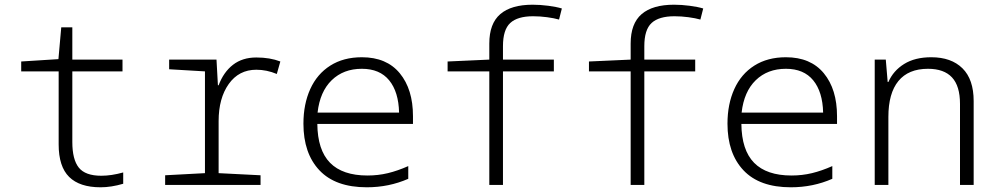

<svg xmlns="http://www.w3.org/2000/svg" viewBox="-20 -785 4240 815"><path d="M229 -172V-482H70V-524L228 -534L240 -669H287V-532H500V-482H287V-182Q287 -108 314.5 -73.5Q342 -39 410 -39Q453 -39 503 -53V-5Q452 10 407 10Q318 10 273.5 -34Q229 -78 229 -172Z M681 -41 850 -50V-482L698 -491V-532H899L905 -423H908Q929 -479 969 -510Q1009 -541 1068 -541Q1126 -541 1170 -524L1155 -471Q1112 -489 1068 -489Q994 -489 951 -428.5Q908 -368 908 -271V-50L1086 -41V0H681Z M1268 -260Q1268 -343 1297 -407Q1326 -471 1382 -506.5Q1438 -542 1516 -542Q1621 -542 1677 -474Q1733 -406 1733 -292V-259H1327Q1328 -148 1381 -94Q1434 -40 1540 -40Q1585 -40 1626.5 -50Q1668 -60 1713 -80V-26Q1631 10 1537 10Q1404 10 1336 -62Q1268 -134 1268 -260ZM1674 -307Q1672 -395 1632 -444Q1592 -493 1516 -493Q1438 -493 1388 -444.5Q1338 -396 1328 -307Z M2057 -482H1880V-524L2057 -532V-600Q2057 -685 2103.5 -725Q2150 -765 2241 -765Q2273 -765 2307.5 -760.5Q2342 -756 2365 -749L2353 -702Q2332 -708 2302 -712Q2272 -716 2243 -716Q2177 -716 2146 -687.5Q2115 -659 2115 -589V-532H2331V-482H2115V0H2057Z M2657 -482H2480V-524L2657 -532V-600Q2657 -685 2703.5 -725Q2750 -765 2841 -765Q2873 -765 2907.5 -760.5Q2942 -756 2965 -749L2953 -702Q2932 -708 2902 -712Q2872 -716 2843 -716Q2777 -716 2746 -687.5Q2715 -659 2715 -589V-532H2931V-482H2715V0H2657Z M3068 -260Q3068 -343 3097 -407Q3126 -471 3182 -506.5Q3238 -542 3316 -542Q3421 -542 3477 -474Q3533 -406 3533 -292V-259H3127Q3128 -148 3181 -94Q3234 -40 3340 -40Q3385 -40 3426.5 -50Q3468 -60 3513 -80V-26Q3431 10 3337 10Q3204 10 3136 -62Q3068 -134 3068 -260ZM3474 -307Q3472 -395 3432 -444Q3392 -493 3316 -493Q3238 -493 3188 -444.5Q3138 -396 3128 -307Z M3693 -532H3740L3748 -437H3751Q3772 -485 3818 -513.5Q3864 -542 3933 -542Q4018 -542 4065.5 -495Q4113 -448 4113 -356V0H4055V-344Q4055 -420 4021 -456.5Q3987 -493 3919 -493Q3836 -493 3793.5 -441Q3751 -389 3751 -289V0H3693Z"/></svg>

Font: Noto Sans Mono UI Light
Style: Regular
Weight: 300
Monospace: yes
Designer: Monotype Design team
Foundry: Monotype Imaging Inc.
Version: Version 1.000